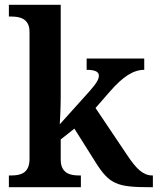

<svg xmlns="http://www.w3.org/2000/svg" viewBox="-20 -780 657 800"><path d="M17 0H317V-49H308C274 -49 233 -57 233 -115V-199L290 -244L380 -101C436 -13 468 0 603 0H617V-49H614C576 -49 547 -78 511 -132L378 -330L440 -401C492 -460 535 -489 581 -489V-536H341V-489C374 -489 392 -482 392 -465C392 -451 384 -435 354 -401L229 -262C230 -268 233 -341 233 -376V-760H17V-711H28C62 -711 103 -703 103 -647V-117C103 -57 63 -49 28 -49H17Z"/></svg>

Font: Noto Serif Georgian SemiBold
Style: Regular
Weight: 600
Designer: Monotype Design Team, Akaki Razmadze
Foundry: Google LLC
Version: Version 2.003